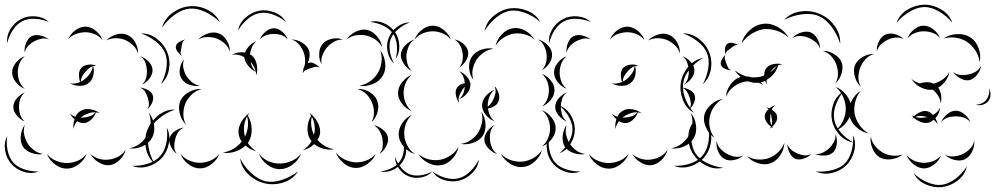

<svg xmlns="http://www.w3.org/2000/svg" viewBox="-46 -674 4284 822"><path d="M-15 -489Q-19 -520 -1.5 -549Q16 -578 44 -592Q72 -607 106 -604Q140 -601 163 -580Q134 -592 102.5 -593.5Q71 -595 49 -583Q27 -572 9.5 -546Q-8 -520 -15 -489ZM246 -505Q254 -527 275.5 -543.5Q297 -560 321 -560Q344 -559 365 -541.5Q386 -524 393 -502Q379 -520 359 -528Q339 -536 320 -536Q302 -536 281.5 -529.5Q261 -523 246 -505ZM558 -531Q594 -532 625.5 -508Q657 -484 670 -450Q684 -416 677.5 -377.5Q671 -339 643 -314Q661 -347 666.5 -383Q672 -419 661 -446Q650 -474 621 -496.5Q592 -519 558 -531ZM409 -501Q425 -518 451 -526Q477 -534 498 -525Q520 -516 533 -492.5Q546 -469 545 -445Q538 -467 522 -481.5Q506 -496 489 -503Q472 -510 451 -510.5Q430 -511 409 -501ZM60 -449Q57 -467 65 -488.5Q73 -510 89 -519Q105 -527 127 -522Q149 -517 163 -505Q146 -512 129.5 -508Q113 -504 100 -497Q87 -490 75.5 -478.5Q64 -467 60 -449ZM60 -294Q39 -301 22.5 -321.5Q6 -342 6 -364Q6 -386 22.5 -406Q39 -426 60 -433Q43 -419 36.5 -400Q30 -381 30 -364Q30 -346 36.5 -327Q43 -308 60 -294ZM555 -433Q574 -427 590 -410.5Q606 -394 607 -375Q608 -356 594 -338Q580 -320 562 -312Q576 -325 580 -342Q584 -359 583 -374Q582 -389 576.5 -405.5Q571 -422 555 -433ZM351 -397Q360 -396 367 -393Q360 -393 353 -391Q358 -373 353.5 -351.5Q349 -330 334 -319Q319 -306 295 -306.5Q271 -307 254 -317Q266 -315 277 -317Q288 -319 297 -323Q292 -337 292 -354.5Q292 -372 302 -383Q310 -392 324 -395.5Q338 -399 351 -397ZM320 -367Q313 -359 307 -349Q301 -339 300 -324Q310 -329 319 -337Q330 -346 339.5 -359.5Q349 -373 351 -391Q341 -387 333.5 -380.5Q326 -374 320 -367ZM554 -299Q569 -298 586.5 -289Q604 -280 608 -266Q613 -251 605 -233.5Q597 -216 585 -206Q593 -219 591.5 -232.5Q590 -246 586 -258Q582 -270 575 -281.5Q568 -293 554 -299ZM60 -154Q42 -161 26.5 -179Q11 -197 11 -216Q11 -236 26.5 -253.5Q42 -271 60 -278Q45 -265 40 -248.5Q35 -232 35 -216Q35 -201 40 -184Q45 -167 60 -154ZM269 -122Q266 -142 273 -164Q260 -174 254 -188Q264 -178 277 -174Q285 -191 299 -199Q313 -208 332 -207Q351 -206 367 -198Q375 -194 381 -189Q373 -192 365 -193Q359 -176 345 -162.5Q331 -149 315 -147Q300 -146 284 -155Q272 -140 269 -122ZM311 -179Q305 -175 299 -170Q306 -170 313 -171Q325 -172 339 -176.5Q353 -181 363 -193Q348 -194 335 -189.5Q322 -185 311 -179ZM591 -191Q609 -170 613.5 -139Q618 -108 605 -84Q592 -60 563.5 -47.5Q535 -35 507 -39Q534 -44 554 -60Q574 -76 584 -96Q595 -115 598 -140Q601 -165 591 -191ZM139 -15Q117 -10 91 -18.5Q65 -27 52 -46Q40 -66 43 -93Q46 -120 60 -139Q53 -116 58 -95.5Q63 -75 73 -59Q83 -44 99.5 -31Q116 -18 139 -15ZM668 -128Q684 -97 677 -60.5Q670 -24 647 2Q623 28 587.5 38.5Q552 49 520 36Q555 37 588 26.5Q621 16 639 -5Q658 -25 665.5 -59Q673 -93 668 -128ZM119 60Q90 72 57 62Q24 52 3 28Q-18 5 -24 -29Q-30 -63 -15 -91Q-20 -59 -13 -28Q-6 3 11 22Q28 41 58 51Q88 61 119 60ZM492 -33Q487 -10 467 10Q447 30 424 33Q400 36 376 21Q352 6 341 -15Q359 1 380.5 6.5Q402 12 421 9Q440 7 459.5 -3Q479 -13 492 -33ZM325 -15Q316 10 291.5 29Q267 48 240 48Q213 48 188.5 29Q164 10 155 -15Q172 6 195.5 15Q219 24 240 24Q262 24 285 15Q308 6 325 -15Z M648 -556Q658 -593 691.5 -618Q725 -643 764 -647Q803 -651 840.5 -633Q878 -615 895 -580Q867 -607 831.5 -623.5Q796 -640 765 -637Q734 -634 702 -611Q670 -588 648 -556ZM973 -543Q979 -576 1005.5 -599Q1032 -622 1064 -628Q1096 -634 1129 -621Q1162 -608 1178 -580Q1153 -601 1122.5 -612Q1092 -623 1066 -618Q1040 -614 1015 -593Q990 -572 973 -543ZM1538 -580Q1567 -588 1597 -575Q1627 -562 1645 -537Q1662 -512 1663.5 -479Q1665 -446 1648 -422Q1656 -451 1653 -481Q1650 -511 1636 -531Q1622 -551 1595 -564Q1568 -577 1538 -580ZM1067 -505Q1073 -523 1090.5 -538Q1108 -553 1127 -553Q1145 -553 1162.5 -538Q1180 -523 1186 -505Q1174 -519 1158 -524Q1142 -529 1127 -529Q1112 -529 1095.5 -524Q1079 -519 1067 -505ZM1438 -505Q1451 -526 1477 -538.5Q1503 -551 1526 -546Q1550 -540 1568.5 -518Q1587 -496 1590 -472Q1578 -494 1559 -506Q1540 -518 1521 -522Q1502 -526 1479.5 -523Q1457 -520 1438 -505ZM803 -505Q818 -522 843.5 -530.5Q869 -539 891 -531Q912 -523 925.5 -499.5Q939 -476 938 -453Q931 -475 915 -488.5Q899 -502 882 -509Q865 -515 844 -515.5Q823 -516 803 -505ZM1331 -398Q1320 -417 1320.5 -443Q1321 -469 1335 -486Q1350 -503 1375.5 -508Q1401 -513 1422 -505Q1400 -505 1382.5 -494.5Q1365 -484 1354 -471Q1342 -457 1334.5 -438Q1327 -419 1331 -398ZM1250 -359Q1250 -368 1254 -378Q1252 -376 1250 -375Q1261 -393 1260.5 -413.5Q1260 -434 1254 -450Q1248 -466 1235.5 -482Q1223 -498 1202 -505Q1224 -505 1246.5 -492Q1269 -479 1277 -458Q1281 -445 1279 -430.5Q1277 -416 1271 -402Q1273 -404 1275 -405Q1287 -409 1301.5 -401Q1316 -393 1323 -384Q1313 -390 1302.5 -387.5Q1292 -385 1283 -382Q1274 -379 1264 -374.5Q1254 -370 1250 -359ZM733 -434Q724 -440 714.5 -452.5Q705 -465 707 -476Q709 -487 722.5 -495Q736 -503 747 -505Q737 -499 734.5 -489.5Q732 -480 731 -471Q729 -462 727.5 -452.5Q726 -443 733 -434ZM946 -439Q972 -454 1003 -449Q1009 -465 1022.5 -478.5Q1036 -492 1052 -498Q1038 -486 1032 -471Q1026 -456 1024 -441Q1029 -439 1033 -436Q1049 -422 1053.5 -396.5Q1058 -371 1051 -351Q1051 -359 1049 -367Q1031 -375 1016.5 -392.5Q1002 -410 1000 -429Q989 -436 975 -439Q961 -442 946 -439ZM1582 -458Q1599 -437 1603 -405.5Q1607 -374 1593 -350Q1579 -326 1549.5 -314Q1520 -302 1492 -307Q1520 -312 1540.5 -327.5Q1561 -343 1572 -362Q1583 -381 1587 -406.5Q1591 -432 1582 -458ZM809 -307Q788 -303 764.5 -311.5Q741 -320 731 -338Q720 -355 724 -379.5Q728 -404 742 -420Q735 -401 739 -382.5Q743 -364 751 -350Q760 -336 774 -323.5Q788 -311 809 -307ZM1027 -409Q1029 -397 1034.5 -386.5Q1040 -376 1049 -368Q1046 -380 1040 -390.5Q1034 -401 1027 -409ZM750 -141Q731 -159 723.5 -188.5Q716 -218 726 -242Q737 -266 764 -280.5Q791 -295 817 -293Q792 -286 774.5 -269Q757 -252 748 -232Q740 -213 739 -188.5Q738 -164 750 -141ZM1484 -293Q1509 -295 1534 -281Q1559 -267 1568 -245Q1578 -223 1570.5 -195Q1563 -167 1545 -151Q1556 -173 1555 -195.5Q1554 -218 1546 -236Q1539 -254 1523.5 -270Q1508 -286 1484 -293ZM615 26Q586 0 578.5 -40.5Q571 -81 585 -118Q599 -154 631.5 -180Q664 -206 703 -205Q666 -192 635.5 -167.5Q605 -143 594 -114Q583 -85 589.5 -46.5Q596 -8 615 26ZM1278 -190Q1284 -187 1289 -182Q1290 -185 1292 -187L1290 -181Q1307 -166 1317 -143.5Q1327 -121 1324 -100Q1321 -87 1313 -75Q1326 -60 1344 -49.5Q1362 -39 1384 -35Q1363 -31 1340 -37Q1317 -43 1299 -57Q1277 -36 1250 -31Q1263 -38 1272 -48Q1281 -58 1288 -70Q1285 -73 1282 -77Q1269 -99 1270.5 -127.5Q1272 -156 1286 -178Q1283 -185 1278 -190ZM1051 -27Q1026 -32 1005 -51Q986 -33 959.5 -24.5Q933 -16 908 -21Q934 -25 955 -38Q976 -51 989 -68Q979 -82 976 -98Q972 -120 982.5 -143Q993 -166 1011 -181Q1010 -184 1009 -187Q1011 -185 1012 -182Q1017 -187 1023 -190Q1018 -185 1015 -179Q1030 -155 1031.5 -123.5Q1033 -92 1019 -68Q1017 -65 1015 -62Q1029 -40 1051 -27ZM1000 -102Q1001 -96 1003 -89Q1012 -107 1015 -129.5Q1018 -152 1012 -175Q1002 -157 999.5 -138Q997 -119 1000 -102ZM1300 -104Q1303 -120 1300.5 -138.5Q1298 -157 1289 -174Q1284 -154 1287 -134Q1290 -114 1298 -97Q1299 -101 1300 -104ZM1554 -138Q1573 -135 1592 -120Q1611 -105 1615 -86Q1618 -67 1606.5 -46Q1595 -25 1578 -15Q1591 -30 1592.5 -48Q1594 -66 1591 -81Q1588 -97 1579.5 -112.5Q1571 -128 1554 -138ZM711 -15Q696 -26 686 -46Q676 -66 680 -83Q685 -101 704 -113.5Q723 -126 741 -128Q724 -120 715.5 -106Q707 -92 704 -77Q700 -63 700 -46.5Q700 -30 711 -15ZM1677 -87Q1694 -65 1693.5 -35Q1693 -5 1678 18Q1663 41 1636 53.5Q1609 66 1582 60Q1610 57 1634 44Q1658 31 1669 12Q1681 -6 1683 -33Q1685 -60 1677 -87ZM1563 -15Q1552 10 1527 28Q1502 46 1475 45Q1448 44 1424.5 24Q1401 4 1392 -21Q1409 0 1432 10Q1455 20 1476 21Q1497 22 1521 13.5Q1545 5 1563 -15ZM1243 -16Q1233 11 1207 30.5Q1181 50 1153 50Q1125 51 1099 31.5Q1073 12 1063 -15Q1081 7 1105.5 17Q1130 27 1153 26Q1176 26 1200.5 16Q1225 6 1243 -16ZM893 -15Q884 10 860 28.5Q836 47 810 47Q784 47 760 28.5Q736 10 727 -15Q743 5 766 14Q789 23 810 23Q831 23 853.5 14Q876 5 893 -15ZM1230 60Q1208 94 1167.5 107Q1127 120 1088 111Q1049 102 1018 73Q987 44 982 4Q1000 40 1029.5 67Q1059 94 1090 102Q1122 109 1160 96.5Q1198 84 1230 60Z M2029 -542Q2036 -580 2067.5 -606Q2099 -632 2136 -638Q2174 -643 2211.5 -628Q2249 -613 2267 -580Q2239 -605 2203.5 -618.5Q2168 -632 2138 -628Q2108 -623 2078.5 -599Q2049 -575 2029 -542ZM1642 -401Q1620 -421 1613.5 -452.5Q1607 -484 1618 -511Q1628 -539 1653.5 -558.5Q1679 -578 1709 -578Q1681 -568 1658.5 -549Q1636 -530 1627 -508Q1619 -486 1623 -456.5Q1627 -427 1642 -401ZM1729 -505Q1737 -528 1759.5 -546Q1782 -564 1807 -564Q1831 -564 1853.5 -546Q1876 -528 1884 -505Q1868 -524 1847 -532Q1826 -540 1807 -540Q1787 -540 1766 -532Q1745 -524 1729 -505ZM2076 -478Q2081 -504 2102 -526.5Q2123 -549 2149 -553Q2175 -558 2202 -543Q2229 -528 2242 -505Q2222 -522 2198 -527.5Q2174 -533 2153 -530Q2132 -526 2111 -513.5Q2090 -501 2076 -478ZM1717 -370Q1698 -379 1683.5 -400Q1669 -421 1670 -442Q1672 -463 1690 -481Q1708 -499 1729 -505Q1711 -493 1703.5 -475Q1696 -457 1694 -440Q1693 -423 1697.5 -404Q1702 -385 1717 -370ZM2258 -505Q2278 -500 2296.5 -483Q2315 -466 2317 -445Q2320 -425 2306.5 -404Q2293 -383 2274 -374Q2288 -389 2292 -407.5Q2296 -426 2294 -443Q2292 -459 2284 -476.5Q2276 -494 2258 -505ZM1900 -505Q1919 -502 1937 -487Q1955 -472 1958 -453Q1961 -434 1949 -414.5Q1937 -395 1920 -385Q1932 -400 1934.5 -417Q1937 -434 1934 -449Q1932 -464 1924 -479.5Q1916 -495 1900 -505ZM1981 -332Q1965 -352 1962.5 -381Q1960 -410 1974 -431Q1988 -452 2015.5 -461.5Q2043 -471 2067 -465Q2043 -462 2024 -448.5Q2005 -435 1994 -418Q1983 -401 1978 -378.5Q1973 -356 1981 -332ZM1920 -234Q1910 -246 1906 -265.5Q1902 -285 1910 -298Q1915 -306 1924 -311Q1933 -316 1944 -318Q1943 -332 1937.5 -345.5Q1932 -359 1920 -369Q1935 -364 1949 -350Q1963 -336 1967 -319Q1969 -319 1972 -318L1967 -317Q1968 -314 1968 -310Q1968 -291 1953 -273.5Q1938 -256 1920 -250Q1933 -261 1938 -275Q1943 -289 1944 -303Q1940 -299 1937 -294.5Q1934 -290 1931 -285Q1924 -275 1919.5 -262Q1915 -249 1920 -234ZM2274 -358Q2295 -350 2311.5 -330Q2328 -310 2328 -288Q2328 -266 2311.5 -246Q2295 -226 2274 -218Q2291 -232 2297.5 -251Q2304 -270 2304 -288Q2304 -305 2297.5 -324Q2291 -343 2274 -358ZM1717 -198Q1694 -207 1676 -229Q1658 -251 1658 -276Q1658 -300 1676 -322.5Q1694 -345 1717 -354Q1698 -338 1690 -317Q1682 -296 1682 -276Q1682 -256 1690 -235Q1698 -214 1717 -198ZM2071 -155Q2051 -162 2034.5 -181.5Q2018 -201 2018 -222Q2018 -244 2034.5 -263.5Q2051 -283 2071 -290Q2055 -276 2048.5 -257.5Q2042 -239 2042 -222Q2042 -220 2042 -217Q2051 -224 2056.5 -232Q2062 -240 2066 -248Q2072 -260 2075 -275Q2078 -290 2071 -306Q2083 -294 2089 -273.5Q2095 -253 2087 -238Q2082 -226 2069.5 -219Q2057 -212 2043 -209Q2045 -195 2051.5 -180.5Q2058 -166 2071 -155ZM2349 -222Q2379 -211 2397 -181.5Q2415 -152 2415 -120Q2415 -88 2397 -58.5Q2379 -29 2349 -18Q2373 -38 2389 -66Q2405 -94 2405 -120Q2405 -146 2389.5 -173.5Q2374 -201 2349 -222ZM2274 -202Q2297 -194 2315 -171.5Q2333 -149 2333 -125Q2333 -100 2315 -77.5Q2297 -55 2274 -47Q2293 -63 2301 -84Q2309 -105 2309 -125Q2309 -144 2301 -165.5Q2293 -187 2274 -202ZM2015 -195Q2030 -174 2032.5 -144.5Q2035 -115 2021 -93Q2007 -72 1979 -62.5Q1951 -53 1926 -58Q1951 -61 1970.5 -75Q1990 -89 2001 -106Q2012 -124 2017 -147Q2022 -170 2015 -195ZM1729 -15Q1704 -22 1683.5 -45Q1663 -68 1661 -94Q1659 -121 1676 -146.5Q1693 -172 1717 -182Q1698 -164 1690.5 -140.5Q1683 -117 1685 -96Q1686 -75 1697 -52.5Q1708 -30 1729 -15ZM2083 -15Q2064 -20 2047 -36.5Q2030 -53 2028 -72Q2026 -92 2039.5 -111Q2053 -130 2071 -139Q2057 -125 2053.5 -107.5Q2050 -90 2052 -74Q2053 -59 2060 -42.5Q2067 -26 2083 -15ZM1917 -45Q1912 -18 1890.5 5.5Q1869 29 1842 33Q1815 38 1787 23.5Q1759 9 1745 -15Q1766 3 1791 8.5Q1816 14 1838 10Q1860 6 1881.5 -7.5Q1903 -21 1917 -45ZM2274 -31Q2267 -4 2243.5 17.5Q2220 39 2192 41Q2165 44 2138 27Q2111 10 2099 -15Q2119 5 2143.5 12.5Q2168 20 2190 18Q2212 16 2235 4Q2258 -8 2274 -31ZM1805 60Q1787 80 1758 85.5Q1729 91 1704 81Q1679 71 1662 47.5Q1645 24 1645 -3Q1654 23 1671 43.5Q1688 64 1708 72Q1728 80 1754.5 76.5Q1781 73 1805 60ZM2004 9Q2001 41 1976.5 66Q1952 91 1921 99Q1889 107 1856 97Q1823 87 1805 60Q1831 79 1862 87.5Q1893 96 1918 89Q1943 83 1966.5 60.5Q1990 38 2004 9Z M2305 -489Q2301 -520 2318.5 -549Q2336 -578 2364 -592Q2392 -607 2426 -604Q2460 -601 2483 -580Q2454 -592 2422.5 -593.5Q2391 -595 2369 -583Q2347 -572 2329.5 -546Q2312 -520 2305 -489ZM2566 -505Q2574 -527 2595.5 -543.5Q2617 -560 2641 -560Q2664 -559 2685 -541.5Q2706 -524 2713 -502Q2699 -520 2679 -528Q2659 -536 2640 -536Q2622 -536 2601.5 -529.5Q2581 -523 2566 -505ZM2878 -531Q2914 -532 2945.5 -508Q2977 -484 2990 -450Q3004 -416 2997.5 -377.5Q2991 -339 2963 -314Q2981 -347 2986.5 -383Q2992 -419 2981 -446Q2970 -474 2941 -496.5Q2912 -519 2878 -531ZM2729 -501Q2745 -518 2771 -526Q2797 -534 2818 -525Q2840 -516 2853 -492.5Q2866 -469 2865 -445Q2858 -467 2842 -481.5Q2826 -496 2809 -503Q2792 -510 2771 -510.5Q2750 -511 2729 -501ZM2380 -449Q2377 -467 2385 -488.5Q2393 -510 2409 -519Q2425 -527 2447 -522Q2469 -517 2483 -505Q2466 -512 2449.5 -508Q2433 -504 2420 -497Q2407 -490 2395.5 -478.5Q2384 -467 2380 -449ZM2380 -294Q2359 -301 2342.5 -321.5Q2326 -342 2326 -364Q2326 -386 2342.5 -406Q2359 -426 2380 -433Q2363 -419 2356.5 -400Q2350 -381 2350 -364Q2350 -346 2356.5 -327Q2363 -308 2380 -294ZM2875 -433Q2894 -427 2910 -410.5Q2926 -394 2927 -375Q2928 -356 2914 -338Q2900 -320 2882 -312Q2896 -325 2900 -342Q2904 -359 2903 -374Q2902 -389 2896.5 -405.5Q2891 -422 2875 -433ZM2671 -397Q2680 -396 2687 -393Q2680 -393 2673 -391Q2678 -373 2673.5 -351.5Q2669 -330 2654 -319Q2639 -306 2615 -306.5Q2591 -307 2574 -317Q2586 -315 2597 -317Q2608 -319 2617 -323Q2612 -337 2612 -354.5Q2612 -372 2622 -383Q2630 -392 2644 -395.5Q2658 -399 2671 -397ZM2640 -367Q2633 -359 2627 -349Q2621 -339 2620 -324Q2630 -329 2639 -337Q2650 -346 2659.5 -359.5Q2669 -373 2671 -391Q2661 -387 2653.5 -380.5Q2646 -374 2640 -367ZM2874 -299Q2889 -298 2906.5 -289Q2924 -280 2928 -266Q2933 -251 2925 -233.5Q2917 -216 2905 -206Q2913 -219 2911.5 -232.5Q2910 -246 2906 -258Q2902 -270 2895 -281.5Q2888 -293 2874 -299ZM2380 -154Q2362 -161 2346.5 -179Q2331 -197 2331 -216Q2331 -236 2346.5 -253.5Q2362 -271 2380 -278Q2365 -265 2360 -248.5Q2355 -232 2355 -216Q2355 -201 2360 -184Q2365 -167 2380 -154ZM2589 -122Q2586 -142 2593 -164Q2580 -174 2574 -188Q2584 -178 2597 -174Q2605 -191 2619 -199Q2633 -208 2652 -207Q2671 -206 2687 -198Q2695 -194 2701 -189Q2693 -192 2685 -193Q2679 -176 2665 -162.5Q2651 -149 2635 -147Q2620 -146 2604 -155Q2592 -140 2589 -122ZM2631 -179Q2625 -175 2619 -170Q2626 -170 2633 -171Q2645 -172 2659 -176.5Q2673 -181 2683 -193Q2668 -194 2655 -189.5Q2642 -185 2631 -179ZM2911 -191Q2929 -170 2933.5 -139Q2938 -108 2925 -84Q2912 -60 2883.5 -47.5Q2855 -35 2827 -39Q2854 -44 2874 -60Q2894 -76 2904 -96Q2915 -115 2918 -140Q2921 -165 2911 -191ZM2459 -15Q2437 -10 2411 -18.5Q2385 -27 2372 -46Q2360 -66 2363 -93Q2366 -120 2380 -139Q2373 -116 2378 -95.5Q2383 -75 2393 -59Q2403 -44 2419.5 -31Q2436 -18 2459 -15ZM2988 -128Q3004 -97 2997 -60.5Q2990 -24 2967 2Q2943 28 2907.5 38.5Q2872 49 2840 36Q2875 37 2908 26.5Q2941 16 2959 -5Q2978 -25 2985.5 -59Q2993 -93 2988 -128ZM2439 60Q2410 72 2377 62Q2344 52 2323 28Q2302 5 2296 -29Q2290 -63 2305 -91Q2300 -59 2307 -28Q2314 3 2331 22Q2348 41 2378 51Q2408 61 2439 60ZM2812 -33Q2807 -10 2787 10Q2767 30 2744 33Q2720 36 2696 21Q2672 6 2661 -15Q2679 1 2700.5 6.5Q2722 12 2741 9Q2760 7 2779.5 -3Q2799 -13 2812 -33ZM2645 -15Q2636 10 2611.5 29Q2587 48 2560 48Q2533 48 2508.5 29Q2484 10 2475 -15Q2492 6 2515.5 15Q2539 24 2560 24Q2582 24 2605 15Q2628 6 2645 -15Z M3311 -589Q3339 -619 3382.5 -625Q3426 -631 3464 -614Q3502 -598 3527.5 -563Q3553 -528 3551 -487Q3539 -526 3514.5 -559Q3490 -592 3460 -605Q3430 -618 3389 -613Q3348 -608 3311 -589ZM3129 -488Q3136 -519 3162.5 -543.5Q3189 -568 3221 -572Q3252 -576 3283.5 -558.5Q3315 -541 3330 -513Q3307 -534 3278 -543Q3249 -552 3223 -549Q3198 -545 3172 -529.5Q3146 -514 3129 -488ZM3346 -511Q3359 -526 3381.5 -534Q3404 -542 3423 -536Q3442 -529 3453.5 -507.5Q3465 -486 3465 -466Q3458 -485 3443.5 -496Q3429 -507 3414 -513Q3399 -519 3381 -520Q3363 -521 3346 -511ZM3060 -440Q3057 -450 3058 -465Q3059 -480 3068 -486Q3076 -493 3091 -490Q3106 -487 3114 -481Q3104 -483 3096.5 -477.5Q3089 -472 3082 -467Q3075 -462 3068 -456.5Q3061 -451 3060 -440ZM3477 -456Q3500 -457 3524 -443Q3548 -429 3557 -408Q3565 -386 3557 -359.5Q3549 -333 3531 -318Q3542 -338 3541.5 -359.5Q3541 -381 3534 -399Q3528 -416 3513.5 -432.5Q3499 -449 3477 -456ZM3084 -373Q3073 -373 3059 -379Q3045 -385 3041 -395Q3037 -406 3044.5 -419.5Q3052 -433 3060 -440Q3055 -430 3057.5 -421Q3060 -412 3063 -403Q3067 -395 3070.5 -386Q3074 -377 3084 -373ZM2925 -191Q2892 -209 2877.5 -246.5Q2863 -284 2869 -321Q2875 -358 2901 -388.5Q2927 -419 2964 -426Q2931 -407 2907 -378Q2883 -349 2879 -319Q2874 -289 2887 -254Q2900 -219 2925 -191ZM3062 -259Q3063 -286 3080.5 -311Q3098 -336 3123 -344L3125 -345Q3109 -357 3100 -373Q3122 -355 3149 -347Q3160 -347 3172 -343Q3187 -342 3202 -344Q3214 -346 3226 -351Q3225 -370 3235 -383Q3243 -393 3257.5 -397.5Q3272 -402 3287 -401Q3288 -403 3288 -404V-401Q3296 -401 3304 -398Q3294 -398 3286 -395Q3274 -354 3236 -332Q3235 -322 3237 -313Q3232 -319 3230 -328Q3220 -323 3211 -321Q3217 -316 3221 -310Q3212 -316 3202 -320Q3180 -317 3157 -326Q3143 -325 3130 -321Q3110 -315 3091 -299.5Q3072 -284 3062 -259ZM3254 -368Q3252 -366 3251 -364Q3268 -376 3280 -392Q3272 -387 3265.5 -381Q3259 -375 3254 -368ZM3531 -302Q3559 -292 3579 -265Q3599 -238 3599 -208Q3599 -179 3579 -152Q3559 -125 3531 -115Q3554 -134 3564.5 -159.5Q3575 -185 3575 -208Q3575 -232 3564.5 -257.5Q3554 -283 3531 -302ZM3013 -84Q2991 -98 2977.5 -126Q2964 -154 2969 -180Q2975 -206 2998.5 -226.5Q3022 -247 3048 -250Q3025 -238 3011 -217Q2997 -196 2993 -175Q2988 -154 2992.5 -129.5Q2997 -105 3013 -84ZM3265 -125Q3261 -127 3258 -129Q3254 -126 3249 -123Q3253 -127 3255 -132Q3243 -140 3235 -153Q3227 -166 3228 -178Q3229 -193 3244 -206Q3240 -211 3234 -214Q3241 -213 3248 -210Q3260 -220 3274 -224Q3263 -217 3258 -204Q3267 -199 3273.5 -191.5Q3280 -184 3281 -175Q3283 -164 3276.5 -152Q3270 -140 3260 -131Q3262 -128 3265 -125ZM3252 -176Q3251 -167 3251.5 -156.5Q3252 -146 3257 -137Q3260 -145 3259.5 -154Q3259 -163 3257 -171Q3257 -175 3256 -179.5Q3255 -184 3253 -188Q3253 -183 3252 -176ZM3050 44Q3015 53 2979.5 36Q2944 19 2924 -11Q2903 -41 2901 -80Q2899 -119 2921 -149Q2911 -114 2913.5 -77.5Q2916 -41 2932 -17Q2948 8 2981 24Q3014 40 3050 44ZM3531 -99Q3539 -81 3536.5 -58Q3534 -35 3521 -22Q3507 -9 3484 -8Q3461 -7 3443 -15Q3462 -13 3477.5 -21Q3493 -29 3504 -39Q3515 -50 3523.5 -65Q3532 -80 3531 -99ZM3606 -95Q3620 -63 3611 -27Q3602 9 3577 34Q3552 58 3515.5 66.5Q3479 75 3447 60Q3482 63 3516 54.5Q3550 46 3570 27Q3590 7 3599.5 -26.5Q3609 -60 3606 -95ZM3136 -8Q3121 6 3097 11Q3073 16 3055 6Q3037 -4 3028 -27Q3019 -50 3022 -70Q3026 -50 3039 -36.5Q3052 -23 3067 -15Q3081 -7 3099 -3.5Q3117 0 3136 -8ZM3312 -62Q3311 -35 3294.5 -9.5Q3278 16 3253 25Q3228 34 3198.5 24.5Q3169 15 3152 -6Q3175 8 3200 9Q3225 10 3245 3Q3265 -4 3283.5 -20.5Q3302 -37 3312 -62ZM3428 -15Q3416 -2 3395.5 5Q3375 12 3359 6Q3343 -1 3334 -20.5Q3325 -40 3325 -57Q3331 -41 3343 -31.5Q3355 -22 3368 -17Q3381 -11 3396.5 -9Q3412 -7 3428 -15Z M3792 -576Q3805 -612 3839 -632.5Q3873 -653 3911 -654Q3949 -654 3983.5 -633.5Q4018 -613 4031 -577Q4007 -606 3974 -625Q3941 -644 3911 -644Q3881 -643 3848.5 -624Q3816 -605 3792 -576ZM3839 -509Q3846 -530 3866 -547Q3886 -564 3908 -564Q3930 -564 3950.5 -548Q3971 -532 3978 -511Q3964 -528 3945 -534Q3926 -540 3908 -540Q3891 -540 3872 -533Q3853 -526 3839 -509ZM3708 -454Q3706 -474 3716.5 -496Q3727 -518 3745 -526Q3763 -534 3786 -527.5Q3809 -521 3823 -507Q3805 -515 3787 -513Q3769 -511 3755 -504Q3740 -497 3726.5 -485Q3713 -473 3708 -454ZM3994 -509Q4017 -526 4050.5 -528Q4084 -530 4108 -514Q4133 -498 4144 -466.5Q4155 -435 4148 -407Q4145 -436 4129.5 -458.5Q4114 -481 4095 -494Q4076 -507 4049 -512Q4022 -517 3994 -509ZM3640 -302Q3622 -318 3614 -345Q3606 -372 3614 -394Q3623 -416 3647.5 -430Q3672 -444 3696 -443Q3673 -436 3658.5 -419.5Q3644 -403 3637 -385Q3630 -367 3629 -345Q3628 -323 3640 -302ZM4154 -392Q4152 -373 4137.5 -354.5Q4123 -336 4105 -331Q4086 -327 4065.5 -338.5Q4045 -350 4034 -366Q4050 -354 4067 -353Q4084 -352 4099 -355Q4115 -358 4130 -366.5Q4145 -375 4154 -392ZM3876 -309 3879 -311Q3865 -322 3856 -336Q3872 -323 3892 -317Q3907 -322 3922.5 -322Q3938 -322 3951 -316Q3970 -321 3988.5 -333Q4007 -345 4019 -366Q4015 -346 4002 -327.5Q3989 -309 3971 -299Q3980 -285 3983 -266Q3986 -247 3981 -231Q3980 -251 3969 -266.5Q3958 -282 3947 -290Q3930 -288 3912.5 -293.5Q3895 -299 3880 -310ZM4188 -296Q4195 -284 4194.5 -268Q4194 -252 4185 -241Q4176 -230 4160.5 -225.5Q4145 -221 4132 -226Q4146 -226 4158 -232Q4170 -238 4177 -247Q4184 -256 4187.5 -269Q4191 -282 4188 -296ZM3672 -103Q3644 -108 3619.5 -130.5Q3595 -153 3590 -182Q3584 -211 3599 -240.5Q3614 -270 3639 -285Q3621 -263 3615 -236Q3609 -209 3613 -186Q3617 -164 3632 -141Q3647 -118 3672 -103ZM3608 -64Q3574 -69 3548.5 -96.5Q3523 -124 3516 -158Q3509 -193 3521.5 -228Q3534 -263 3564 -282Q3542 -254 3531 -221Q3520 -188 3526 -160Q3531 -133 3554 -106.5Q3577 -80 3608 -64ZM3859 -165Q3861 -169 3864 -172Q3860 -177 3856 -182Q3861 -178 3867 -176Q3878 -187 3893.5 -194Q3909 -201 3923 -198Q3937 -195 3948 -182Q3958 -187 3966 -195Q3974 -203 3979 -214Q3977 -189 3959 -168Q3966 -155 3968 -141Q3962 -153 3951 -161Q3941 -152 3931 -149Q3915 -145 3897 -151.5Q3879 -158 3866 -170Q3863 -168 3859 -165ZM3983 -151Q3990 -169 4008 -184.5Q4026 -200 4046 -200Q4065 -200 4083.5 -184.5Q4102 -169 4108 -151Q4096 -166 4079 -171Q4062 -176 4046 -176Q4030 -176 4013 -171Q3996 -166 3983 -151ZM3918 -174Q3908 -177 3896 -177.5Q3884 -178 3873 -173Q3886 -169 3899.5 -169.5Q3913 -170 3925 -173Q3922 -174 3918 -174ZM3819 -13Q3800 3 3771.5 7.5Q3743 12 3721 0Q3700 -12 3689 -39Q3678 -66 3682 -90Q3686 -66 3701 -48.5Q3716 -31 3733 -21Q3750 -11 3773 -8Q3796 -5 3819 -13ZM4125 -71Q4127 -49 4116 -25.5Q4105 -2 4085 8Q4065 17 4040 10.5Q4015 4 3999 -12Q4019 -2 4039 -4.5Q4059 -7 4075 -14Q4091 -22 4105.5 -35.5Q4120 -49 4125 -71ZM3983 -9Q3975 13 3953.5 30Q3932 47 3909 47Q3885 46 3864 28.5Q3843 11 3835 -11Q3850 7 3870 15Q3890 23 3909 23Q3928 23 3948 16Q3968 9 3983 -9ZM4093 39Q4085 75 4054.5 98.5Q4024 122 3988 127Q3953 131 3917.5 115.5Q3882 100 3866 68Q3892 93 3925.5 107Q3959 121 3987 117Q4016 113 4044.5 91.5Q4073 70 4093 39Z"/></svg>

Font: Rubik Puddles
Style: Regular
Weight: 400
Designer: Hubert and Fischer, NaN
Foundry: Hubert and Fischer, NaN
Version: Version 2.200